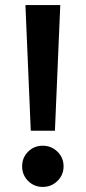

<svg xmlns="http://www.w3.org/2000/svg" viewBox="-20 -720 337 755"><path d="M101 -206 80 -700H217L196 -206ZM148 15Q114 15 90.5 -8.5Q67 -32 67 -66Q67 -100 90.5 -123.5Q114 -147 148 -147Q182 -147 206 -123.5Q230 -100 230 -66Q230 -32 206 -8.5Q182 15 148 15Z"/></svg>

Font: Zen Kaku Gothic New Black
Style: Regular
Weight: 900
Designer: Yoshimichi Ohira
Foundry: Positype
Version: Version 1.001